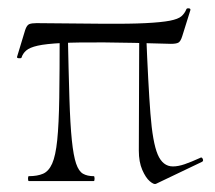

<svg xmlns="http://www.w3.org/2000/svg" viewBox="-20 -446 530 473"><path d="M439 -423Q440 -426 445 -425.5Q450 -425 449 -421L429 -357Q425 -344 419.5 -341Q414 -338 401 -338Q303 -341 237.5 -341.5Q172 -342 132.5 -340Q93 -338 73 -333.5Q53 -329 44.5 -321.5Q36 -314 33 -304Q32 -302 26.5 -302.5Q21 -303 22 -306L42 -372Q46 -384 52 -386.5Q58 -389 70 -389Q169 -388 234 -387.5Q299 -387 338.5 -389Q378 -391 398.5 -395Q419 -399 427 -406Q435 -413 439 -423ZM331 -372Q335 -374 337.5 -370.5Q340 -367 340 -365Q345 -239 350.5 -167Q356 -95 368.5 -65.5Q381 -36 406 -36Q419 -36 435 -41.5Q451 -47 473 -57Q477 -60 479.5 -54.5Q482 -49 477 -47L364 7Q359 9 349 0.5Q339 -8 330.5 -27.5Q322 -47 322 -75L323 -364ZM127 -368 147 -366Q149 -268 151 -203.5Q153 -139 157 -100.5Q161 -62 167.5 -43Q174 -24 184.5 -18Q195 -12 211 -12Q213 -12 213 -6Q213 0 211 0Q190 0 158.5 0Q127 0 97.5 0Q68 0 51 0Q49 0 49 -6Q49 -12 51 -12Q72 -12 86 -18Q100 -24 108.5 -43Q117 -62 121 -101Q125 -140 126 -205Q127 -270 127 -368Z"/></svg>

Font: Cormorant Light
Style: Regular
Weight: 300
Designer: Christian Thalmann (Catharsis Fonts)
Foundry: Catharsis Fonts
Version: Version 4.000